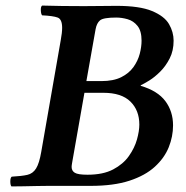

<svg xmlns="http://www.w3.org/2000/svg" viewBox="-20 -667 669 689"><path d="M281 -645Q316 -645 341.5 -645.5Q367 -646 398 -646Q481 -646 525.5 -627.5Q570 -609 586.5 -580.5Q603 -552 603 -521Q603 -485 589 -457.5Q575 -430 555 -410Q535 -390 515.5 -378Q496 -366 485 -361V-359Q546 -341 573.5 -304Q601 -267 601 -217Q601 -177 585.5 -138.5Q570 -100 535.5 -68.5Q501 -37 444.5 -18.5Q388 0 305 0H168Q168 0 152.5 0Q137 0 113 0.5Q89 1 64 1.5Q39 2 21 2Q17 -3 17 -16Q17 -29 22 -33Q58 -35 78 -39.5Q98 -44 109.5 -62.5Q121 -81 128 -122L198 -523Q203 -550 203 -567Q203 -598 187 -604Q171 -610 131 -612Q127 -617 126.5 -630Q126 -643 131 -647Q169 -646 203 -645.5Q237 -645 281 -645ZM323 -562 290 -376H344Q387 -376 415 -390Q443 -404 459 -426.5Q475 -449 481.5 -474Q488 -499 488 -521Q488 -556 473.5 -574Q459 -592 438 -598Q417 -604 397 -604Q351 -604 339 -594Q327 -584 323 -562ZM283 -334 239 -84Q237 -73 237 -68Q237 -54 248.5 -47Q260 -40 294 -40Q350 -40 386 -59Q422 -78 442.5 -107Q463 -136 471.5 -166.5Q480 -197 480 -220Q480 -271 448 -302.5Q416 -334 351 -334Z"/></svg>

Font: Libertinus Serif SemiBold
Style: Italic
Weight: 600
Italic angle: -11.5°
Designer: Philipp H. Poll, Khaled Hosny
Foundry: Caleb Maclennan
Version: Version 7.051;RELEASE